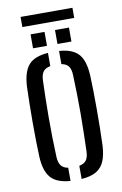

<svg xmlns="http://www.w3.org/2000/svg" viewBox="-90 -848 577 905"><g transform="rotate(-10 198.5 -395.0)"><path d="M47.3 -133.1Q45.9 -163.7 45.2 -205.3Q44.4 -247 44.4 -293.1Q44.4 -339.1 45.2 -384.2Q45.9 -429.3 47.3 -466.6Q50.8 -536.5 78.7 -569.1Q106.5 -601.8 172.4 -606.4V-543.2Q148.1 -538.5 137.8 -524.2Q127.4 -509.8 126.5 -482.3Q125.1 -442.4 124.1 -397.9Q123.2 -353.4 123 -306.4Q122.8 -259.4 123.7 -211.8Q124.7 -164.2 126.6 -117.8Q127.6 -90.4 138.1 -75.7Q148.6 -60.9 172.4 -56.7V6.4Q106.4 1.7 78.3 -31.3Q50.2 -64.3 47.3 -133.1ZM225.5 6.4V-56.7Q249.6 -61.4 259.7 -75.9Q269.7 -90.4 270.7 -116.5Q272.2 -161.9 273.1 -207.2Q274.1 -252.5 274.3 -298.3Q274.5 -344.1 273.5 -390.4Q272.6 -436.8 270.7 -484Q269.7 -510.9 259.5 -525Q249.2 -539.1 225.5 -543.3V-606.4Q270 -603.3 296.4 -587.7Q322.9 -572.2 335.3 -542.3Q347.8 -512.5 350 -466.6Q351.4 -432.6 352.2 -390.7Q352.9 -348.7 352.9 -303.8Q352.9 -258.8 352.2 -215Q351.4 -171.2 350 -133.1Q347.7 -87.1 335.2 -57.4Q322.8 -27.8 296.3 -12.2Q269.9 3.3 225.5 6.4ZM223.8 -640V-706.8H290.6V-640ZM106.8 -640V-706.8H173.6V-640ZM74.7 -795.8H322.9V-747.4H74.7Z"/></g></svg>

Font: Big Shoulders Stencil Text Thin
Style: Regular
Weight: 100
Designer: Patric King
Foundry: XO Type Co
Version: Version 2.001